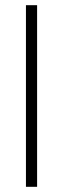

<svg xmlns="http://www.w3.org/2000/svg" viewBox="-20 -720 243 740"><path d="M80 0H123V-700H80Z"/></svg>

Font: Anthony
Style: Regular
Weight: 400
Designer: Sun Young Oh
Foundry: Velvetyne Type Foundry
Version: Version 1.000;hotconv 1.0.109;makeotfexe 2.5.65596